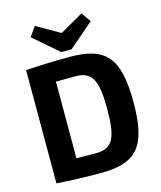

<svg xmlns="http://www.w3.org/2000/svg" viewBox="-134 -1025 948 1130"><g transform="rotate(-15 340.0 -459.5)"><path d="M298 -739H360L512 -870L471 -928L333 -849H325L187 -928L146 -870ZM70 0C149 5 234 9 338 9C555 9 632 -72 632 -345C632 -618 555 -699 338 -699C233 -699 149 -695 70 -690ZM222 -579 338 -580C441 -580 472 -526 472 -345C472 -164 441 -111 338 -111C296 -111 257 -112 222 -112Z"/></g></svg>

Font: SnT
Style: Bold
Weight: 700
Designer: Natanael Gama
Version: Version 1.001;PS 001.001;hotconv 1.0.70;makeotf.lib2.5.58329